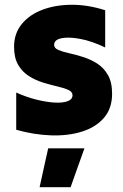

<svg xmlns="http://www.w3.org/2000/svg" viewBox="-20 -553 515 805"><path d="M450 -160Q450 -160 450 -160Q450 -160 450 -160Q450 -98 415.5 -58.5Q381 -19 323 -1Q265 17 193.5 14.5Q122 12 48 -9Q48 -47 48 -87Q48 -127 48 -165Q90 -146 132 -135.5Q174 -125 208 -123Q242 -121 263 -128.5Q284 -136 284 -154Q284 -168 266.5 -176Q249 -184 221 -190.5Q193 -197 161.5 -206.5Q130 -216 102 -233.5Q74 -251 56.5 -280.5Q39 -310 39 -357Q39 -413 71.5 -452.5Q104 -492 159 -512.5Q214 -533 282 -533Q350 -533 421 -510Q421 -472 421 -432Q421 -392 421 -354Q365 -381 316 -390Q267 -399 237 -392.5Q207 -386 207 -365Q207 -351 224.5 -343.5Q242 -336 269.5 -330Q297 -324 328.5 -314Q360 -304 387.5 -286.5Q415 -269 432.5 -238.5Q450 -208 450 -160ZM146 232Q155 191 164 150Q173 109 182 69Q220 69 258.5 69Q297 69 334 69Q320 109 305 150Q290 191 276 232Q244 232 211 232Q178 232 146 232Z"/></svg>

Font: Tilt Warp
Style: Regular
Weight: 400
Designer: Andy Clymer
Foundry: Andy Clymer
Version: Version 1.000